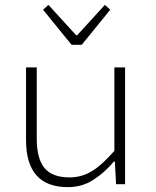

<svg xmlns="http://www.w3.org/2000/svg" viewBox="-20 -757 640 789"><path d="M259 12Q87 12 87 -181V-480H131V-187Q131 -106 162.5 -67Q194 -28 266 -28Q291 -28 314 -34.5Q337 -41 359 -54.5Q381 -68 403 -88.5Q425 -109 450 -137V-480H494V0H457L452 -93H448Q409 -47 363 -17.5Q317 12 259 12ZM274 -573 157 -717 179 -737 293 -612H297L411 -737L433 -717L316 -573Z"/></svg>

Font: Source Code Pro Light
Style: Regular
Weight: 300
Monospace: yes
Designer: Paul D. Hunt, Teo Tuominen
Foundry: Adobe Systems Incorporated
Version: Version 2.030;PS 1.000;hotconv 16.6.51;makeotf.lib2.5.65220